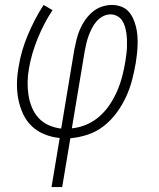

<svg xmlns="http://www.w3.org/2000/svg" viewBox="-20 -550 640 775"><path d="M188 205 221 7Q189 4 159.5 -8Q130 -20 108 -41Q86 -62 73 -90.5Q60 -119 54 -149.5Q48 -180 48.5 -213.5Q49 -247 55 -279Q60 -312 69.5 -344.5Q79 -377 92 -408Q105 -439 121 -470Q137 -501 156 -530L192 -509Q174 -482 159 -453Q144 -424 132 -394.5Q120 -365 111 -334.5Q102 -304 97 -274Q92 -247 91.5 -219.5Q91 -192 95 -166Q99 -140 109 -116Q119 -92 136 -73.5Q153 -55 177 -44.5Q201 -34 227 -31L280 -350Q284 -370 289 -390.5Q294 -411 302.5 -431Q311 -451 323.5 -469Q336 -487 353 -501.5Q370 -516 390.5 -523Q411 -530 432 -530Q450 -530 467.5 -524Q485 -518 497 -505.5Q509 -493 516.5 -477Q524 -461 528.5 -443.5Q533 -426 534.5 -408Q536 -390 535.5 -371Q535 -352 533 -333.5Q531 -315 528 -296Q522 -261 513 -226.5Q504 -192 488.5 -158.5Q473 -125 450.5 -94.5Q428 -64 398.5 -41Q369 -18 334 -6.5Q299 5 264 8L231 205ZM270 -32Q301 -35 330 -47.5Q359 -60 383 -81.5Q407 -103 424.5 -130Q442 -157 454 -185Q466 -213 473.5 -242.5Q481 -272 486 -302Q488 -316 490 -330.5Q492 -345 492.5 -359.5Q493 -374 492.5 -388.5Q492 -403 490 -416.5Q488 -430 484 -443.5Q480 -457 472.5 -468Q465 -479 452.5 -485.5Q440 -492 426 -492Q410 -492 395 -484Q380 -476 369 -463Q358 -450 350.5 -435Q343 -420 337.5 -405Q332 -390 328.5 -374.5Q325 -359 322 -344Z"/></svg>

Font: Iosevka Curly Slab XLtExObl
Style: Regular
Weight: 200
Width: 7
Italic angle: -9°
Monospace: yes
Designer: Belleve Invis
Foundry: Belleve Invis
Version: Version 11.0.0; ttfautohint (v1.8.3)